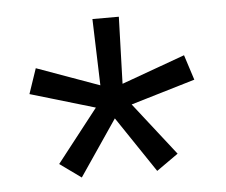

<svg xmlns="http://www.w3.org/2000/svg" viewBox="-37 -770 529 449"><g transform="rotate(-5 227.5 -545.5)"><path d="M138 -362 88 -398 185 -522 33 -567 53 -626 200 -573 195 -729H257L252 -572L401 -626L420 -567L269 -522L366 -398L315 -362L227 -493Z"/></g></svg>

Font: Muli-Regular
Style: Regular
Weight: 400
Version: Version 2.000